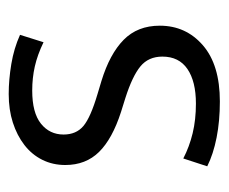

<svg xmlns="http://www.w3.org/2000/svg" viewBox="-62 -454 525 441"><g transform="rotate(-90 200.5 -233.5)"><path d="M324 -396Q295 -410 268.5 -416Q242 -422 213 -422Q162 -422 137 -402Q112 -382 112 -350Q112 -321 131.5 -304.5Q151 -288 205 -272L235 -263Q297 -244 329.5 -212Q362 -180 362 -129Q362 -69 317 -30Q272 9 188 9Q143 9 105 1.5Q67 -6 39 -20L57 -75Q84 -61 115 -53.5Q146 -46 183 -46Q234 -46 262.5 -65.5Q291 -85 291 -123Q291 -155 268.5 -173.5Q246 -192 196 -208L164 -218Q102 -238 72 -268.5Q42 -299 42 -346Q42 -375 54 -399Q66 -423 88 -440Q110 -457 139.5 -466.5Q169 -476 205 -476Q238 -476 274 -470Q310 -464 341 -450Z"/></g></svg>

Font: Mukta Vaani Light
Style: Regular
Weight: 300
Designer: Noopur Datye, Girish Dalvi, Yashodeep Gholap, Pallavi Karambelkar
Foundry: Ek Type
Version: Version 2.538;PS 1.000;hotconv 16.6.51;makeotf.lib2.5.65220;